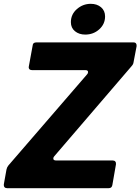

<svg xmlns="http://www.w3.org/2000/svg" viewBox="-40 -985 735 1005"><path d="M548 -16Q545 0 529 0H-3Q-12 0 -16.5 -5.5Q-21 -11 -20 -20L-6 -98Q-3 -111 4 -119L416 -596Q421 -601 421 -608Q421 -618 406 -618H127Q118 -618 113.5 -623.5Q109 -629 111 -638L131 -747Q132 -763 150 -763H659Q668 -763 672 -757.5Q676 -752 675 -743L659 -659Q658 -649 649 -639L244 -167Q239 -162 239 -155Q239 -145 254 -145H550Q559 -145 563.5 -139.5Q568 -134 567 -125ZM331 -869Q331 -910 362.5 -937.5Q394 -965 435 -965Q468 -965 489 -947Q510 -929 510 -899Q510 -859 479.5 -831.5Q449 -804 406 -804Q374 -804 352.5 -821.5Q331 -839 331 -869Z"/></svg>

Font: Open Sauce Two ExtraBold Italic
Style: Regular
Weight: 800
Italic angle: -10°
Designer: Alfredo Marco Pradil
Foundry: Creative Sauce Fz LLC
Version: Version 1.477